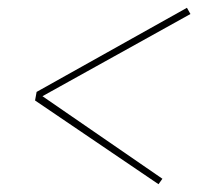

<svg xmlns="http://www.w3.org/2000/svg" viewBox="-20 -587 540 493"><path d="M387 -114 70 -329 74 -351 460 -567 469 -551 89 -340 397 -128Z"/></svg>

Font: Iosevka Term Curly Th Obl
Style: Regular
Weight: 100
Italic angle: -9°
Designer: Belleve Invis
Foundry: Belleve Invis
Version: Version 32.3.0